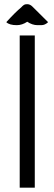

<svg xmlns="http://www.w3.org/2000/svg" viewBox="-20 -888 257 908"><path d="M144.5 -0.5H73.2V-720.2H144.5ZM175.3 -769H157.7Q132.8 -769 108.9 -785.2Q84.5 -769 59.6 -769Q24.4 -769 9.8 -783.2Q54.2 -832 80.1 -853Q92.8 -867.2 101.6 -867.7L108.9 -868.2Q122.1 -868.2 133.3 -856.9Q138.2 -853 207.5 -783.2Q192.9 -769 175.3 -769Z"/></svg>

Font: Greenwashing Machine
Style: Regular
Weight: 400
Designer: Tup Wanders
Foundry: Free font, DO NOT SELL
Version: Version 1.00;August 10, 2023;FontCreator 11.5.0.2430 64-bit